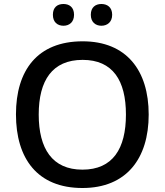

<svg xmlns="http://www.w3.org/2000/svg" viewBox="-20 -932 825 962"><path d="M245 -858C245 -821 268 -803 298 -803C327 -803 351 -821 351 -858C351 -896 327 -912 298 -912C268 -912 245 -896 245 -858ZM435 -858C435 -821 459 -803 488 -803C517 -803 542 -821 542 -858C542 -896 517 -912 488 -912C459 -912 435 -896 435 -858ZM725 -358C725 -580 613 -725 394 -725C167 -725 60 -579 60 -359C60 -138 167 10 393 10C613 10 725 -137 725 -358ZM174 -358C174 -529 242 -632 394 -632C545 -632 611 -529 611 -358C611 -187 545 -82 393 -82C242 -82 174 -187 174 -358Z"/></svg>

Font: Noto Sans Devanagari UI Medium
Style: Regular
Weight: 500
Designer: Jelle Bosma - Monotype Design Team
Foundry: Monotype Imaging Inc.
Version: Version 2.004